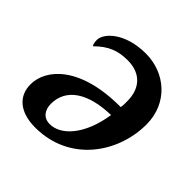

<svg xmlns="http://www.w3.org/2000/svg" viewBox="-149 -677 817 817"><g transform="rotate(45 260.0 -268.0)"><path d="M171 10C379 10 497 -164 497 -334C497 -463 398 -546 282 -546C158 -546 93 -481 93 -439C93 -428 95 -416 100 -408C147 -455 189 -471 247 -471C328 -471 369 -421 369 -347C369 -330 370 -328 367 -309H363C123 -309 27 -199 27 -106C27 -34 80 10 171 10ZM147 -109C147 -201 228 -253 362 -256C340 -114 269 -44 205 -44C166 -44 147 -72 147 -109Z"/></g></svg>

Font: Noto Serif Semi
Style: Italic
Weight: 600
Italic angle: -12°
Designer: Monotype Design Team
Foundry: Monotype Imaging Inc.
Version: Version 1.901